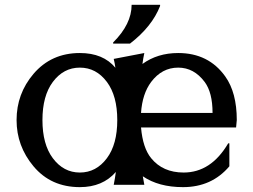

<svg xmlns="http://www.w3.org/2000/svg" viewBox="-20 -767 1052 797"><path d="M423.8 -426.8Q379.4 -486.3 311.5 -486.3Q243.7 -486.3 199.2 -426.8Q156.2 -369.1 156.2 -268.6Q156.2 -168 199.2 -110.4Q243.7 -50.8 311.5 -50.8Q379.4 -50.8 423.8 -110.4Q466.8 -168 466.8 -268.6Q466.8 -369.1 423.8 -426.8ZM565.4 -298.3H862.3Q862.3 -382.8 829.6 -426.8Q785.2 -486.3 719.7 -486.3Q652.3 -486.3 607.4 -426.8Q570.8 -377.9 565.4 -298.3ZM579.1 0H452.1Q457.5 -26.9 460.9 -53.2Q406.2 9.8 311.5 9.8Q191.4 9.8 119.1 -76.7Q48.8 -160.6 48.8 -268.6Q48.8 -377.9 119.1 -460.4Q192.9 -546.9 311.5 -546.9Q408.2 -546.9 459 -485.8Q456.5 -503.9 452.1 -522.5L579.1 -546.9Q574.2 -524.4 571.3 -501.5Q633.8 -546.9 719.7 -546.9Q845.7 -546.9 915 -449.7Q962.9 -382.8 962.9 -268.6L960 -237.8H565.4Q572.8 -152.8 607.4 -110.4Q655.8 -50.8 742.2 -50.8Q856 -50.8 927.2 -171.9H932.1V-76.7Q858.9 9.8 739.7 9.8Q638.7 9.8 572.8 -35.2Q575.7 -17.6 579.1 0ZM644.5 -747.1V-742.2Q611.3 -656.7 519.5 -585.9H449.7V-590.8Q526.4 -667 526.4 -747.1Z"/></svg>

Font: Classica
Style: Book
Weight: 400
Version: Version 1.001